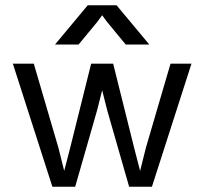

<svg xmlns="http://www.w3.org/2000/svg" viewBox="-20 -713 780 733"><path d="M492 -149 520 -41H510L537 -149L631 -470H711L560 0H473L389 -293L361 -404H379L351 -293L267 0H180L29 -470H109L203 -149L230 -41H220L248 -149L328 -470H412ZM425 -693 550 -543H460L389 -629L347 -686H393L351 -629L280 -543H190L315 -693Z"/></svg>

Font: Kreadon
Style: Regular
Weight: 400
Designer: kohakuno
Foundry: StudioGnu
Version: Version 1.000;Glyphs 3.1.2 (3151)